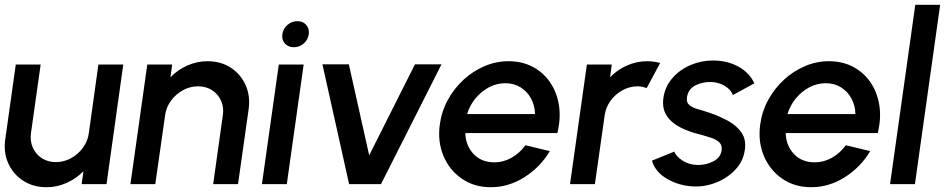

<svg xmlns="http://www.w3.org/2000/svg" viewBox="-26 -770 3982 803"><path d="M-4 -187.5 40 -500H144L103.5 -213Q99 -179.5 111.5 -152Q124 -124.5 149.2 -108.2Q174.5 -92 207.5 -92Q241 -92 270.8 -108.2Q300.5 -124.5 320.8 -152Q341 -179.5 345.5 -213L385.5 -500H489.5L419.5 0H315.5L323 -54Q293 -23 252.5 -5Q212 13 168.5 13Q113 13 71.2 -14Q29.5 -41 8.8 -86.5Q-12 -132 -4 -187.5Z M1014 -314 969.5 0H865.5L906 -288Q911 -321.5 898.5 -349Q886 -376.5 860.8 -392.8Q835.5 -409 802.5 -409Q769 -409 739.2 -392.8Q709.5 -376.5 689.2 -349Q669 -321.5 664.5 -288L623.5 0H519.5L590 -500H694L687 -447Q717 -478 757.5 -496Q798 -514 842 -514Q897.5 -514 939 -487Q980.5 -460 1001 -414.5Q1021.5 -369 1014 -314Z M1140 -500H1244L1173.5 0H1069.5ZM1203 -572.5Q1179.5 -572.5 1165.5 -588Q1151.5 -603.5 1155 -627Q1158 -650 1176.2 -665.8Q1194.5 -681.5 1218 -681.5Q1241 -681.5 1254.8 -665.8Q1268.5 -650 1265.5 -627Q1262 -603.5 1244.2 -588Q1226.5 -572.5 1203 -572.5Z M1567.5 0H1434L1322.5 -501H1433L1518 -120.5L1709.5 -501H1820.5Z M2026.5 13Q1957.5 13 1905.8 -22.5Q1854 -58 1828.8 -117.8Q1803.5 -177.5 1813.5 -250Q1821 -305 1847.2 -352.8Q1873.5 -400.5 1913 -436.8Q1952.5 -473 2000.8 -493.5Q2049 -514 2100.5 -514Q2158 -514 2202.5 -490.2Q2247 -466.5 2275.2 -424.8Q2303.5 -383 2311.8 -328.8Q2320 -274.5 2305 -213.5H1920Q1921.5 -161.5 1954 -126.5Q1986.5 -91.5 2041 -91Q2079 -91 2113 -110Q2147 -129 2171.5 -162.5L2273.5 -138Q2234 -71.5 2167.8 -29.2Q2101.5 13 2026.5 13ZM1927.5 -293H2211.5Q2211 -328.5 2195 -358Q2179 -387.5 2151.2 -404.8Q2123.5 -422 2087.5 -422Q2051.5 -422 2019.2 -405Q1987 -388 1962.8 -358.8Q1938.5 -329.5 1927.5 -293Z M2358 0 2428.5 -500H2532.5L2525.5 -447Q2555.5 -478 2596 -496Q2636.5 -514 2680.5 -514Q2708.5 -514 2735 -506.5L2678.5 -401.5Q2660 -409 2641 -409Q2607.5 -409 2577.8 -392.8Q2548 -376.5 2527.8 -349Q2507.5 -321.5 2503 -288L2462 0Z M2870.5 9.5Q2811.5 6 2763 -22.5Q2714.5 -51 2700.5 -98L2794 -136Q2801.5 -115.5 2829.5 -97.8Q2857.5 -80 2893.5 -80Q2928 -80 2957.8 -95.5Q2987.5 -111 2992 -141Q2995 -163 2982 -175Q2969 -187 2948 -193.8Q2927 -200.5 2906 -206.5Q2858 -217.5 2820 -236.8Q2782 -256 2762.2 -286.2Q2742.5 -316.5 2748.5 -360.5Q2755.5 -408.5 2786.5 -443.8Q2817.5 -479 2862.2 -498Q2907 -517 2955.5 -517Q3015.5 -517 3062 -491.5Q3108.5 -466 3129 -421.5L3039 -372.5Q3031 -395 3006 -410.2Q2981 -425.5 2951 -427Q2912.5 -428.5 2882.2 -412.8Q2852 -397 2847 -363Q2844 -341 2857.8 -330Q2871.5 -319 2894.5 -312.8Q2917.5 -306.5 2941 -298.5Q2983.5 -284 3019.8 -264Q3056 -244 3075.8 -214.5Q3095.5 -185 3089 -142.5Q3082.5 -95.5 3049.2 -60.2Q3016 -25 2968.2 -6.2Q2920.5 12.5 2870.5 9.5Z M3366.5 13Q3297.5 13 3245.8 -22.5Q3194 -58 3168.8 -117.8Q3143.5 -177.5 3153.5 -250Q3161 -305 3187.2 -352.8Q3213.5 -400.5 3253 -436.8Q3292.5 -473 3340.8 -493.5Q3389 -514 3440.5 -514Q3498 -514 3542.5 -490.2Q3587 -466.5 3615.2 -424.8Q3643.5 -383 3651.8 -328.8Q3660 -274.5 3645 -213.5H3260Q3261.5 -161.5 3294 -126.5Q3326.5 -91.5 3381 -91Q3419 -91 3453 -110Q3487 -129 3511.5 -162.5L3613.5 -138Q3574 -71.5 3507.8 -29.2Q3441.5 13 3366.5 13ZM3267.5 -293H3551.5Q3551 -328.5 3535 -358Q3519 -387.5 3491.2 -404.8Q3463.5 -422 3427.5 -422Q3391.5 -422 3359.2 -405Q3327 -388 3302.8 -358.8Q3278.5 -329.5 3267.5 -293Z M3696.5 0 3802 -750H3906L3800.5 0Z"/></svg>

Font: Urbanist SemiBold
Style: Italic
Weight: 600
Italic angle: -8°
Designer: Corey Hu
Foundry: Corey Hu
Version: Version 1.321; ttfautohint (v1.8.4.7-5d5b)